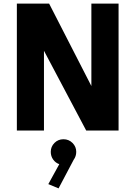

<svg xmlns="http://www.w3.org/2000/svg" viewBox="-20 -720 750 1059"><path d="M484 -700H634V0H455.5L222.5 -440V0H73V-700H251L484 -245.5ZM400.5 117.5Q400.5 142 386.5 161L303 319L246.5 295.5L307 185.5Q286.5 178.5 273.2 160Q260 141.5 260 117.5Q260 89 280.2 68.5Q300.5 48 330 48Q359.5 48 380 68.5Q400.5 89 400.5 117.5Z"/></svg>

Font: League Mono
Style: Bold
Weight: 700
Width: 6
Designer: Tyler Finck
Foundry: The League of Moveable Type / Tyler Finck
Version: Version 2.300;RELEASE